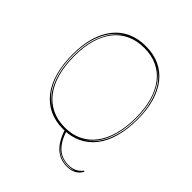

<svg xmlns="http://www.w3.org/2000/svg" viewBox="-234 -883 1208 1208"><g transform="rotate(45 370.0 -279.0)"><path d="M380 5H394Q409 54 431.5 86.5Q454 119 485 135Q516 151 554 151Q575 151 592.5 146Q610 141 624.5 130.5Q639 120 650 105L655 110Q650 121 638 134Q626 147 605.5 156Q585 165 554 165Q491 165 448 125Q405 85 380 5ZM371 -723Q439 -723 492.5 -698.5Q546 -674 583.5 -627Q621 -580 640.5 -513Q660 -446 660 -360Q660 -272 640.5 -202Q621 -132 583.5 -84Q546 -36 492.5 -10.5Q439 15 371 15Q302 15 248 -10.5Q194 -36 156.5 -84Q119 -132 99.5 -202Q80 -272 80 -360Q80 -446 99.5 -513Q119 -580 156.5 -627Q194 -674 248 -698.5Q302 -723 371 -723ZM371 -708Q306 -708 255 -684.5Q204 -661 168.5 -616Q133 -571 114.5 -506.5Q96 -442 96 -360Q96 -275 114.5 -208.5Q133 -142 168.5 -95.5Q204 -49 255 -24.5Q306 0 371 0Q436 0 486.5 -24.5Q537 -49 572 -95.5Q607 -142 625.5 -208.5Q644 -275 644 -360Q644 -442 625.5 -506.5Q607 -571 572 -616Q537 -661 486.5 -684.5Q436 -708 371 -708ZM228 -31Q162 -73 126.5 -157Q91 -241 91 -360Q91 -475 127.5 -556Q164 -637 225 -677Q192 -657 166 -626.5Q140 -596 122 -556Q104 -516 94.5 -467Q85 -418 85 -360Q85 -300 94 -249Q103 -198 121 -156.5Q139 -115 165.5 -83.5Q192 -52 228 -31ZM514 -31Q548 -52 574 -83.5Q600 -115 618 -156.5Q636 -198 645.5 -249Q655 -300 655 -360Q655 -417 645.5 -466.5Q636 -516 618.5 -556Q601 -596 575 -626.5Q549 -657 516 -677Q577 -637 613 -555.5Q649 -474 649 -360Q649 -281 633 -216.5Q617 -152 586.5 -105.5Q556 -59 514 -31ZM610 147Q601 151 587 153.5Q573 156 554 156Q512 156 479 138Q446 120 422 84Q446 122 478.5 141Q511 160 554 160Q570 160 584 157Q598 154 610 147Z"/></g></svg>

Font: Kalnia Glaze Thin
Style: Regular
Weight: 100
Version: Version 1.110